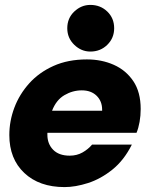

<svg xmlns="http://www.w3.org/2000/svg" viewBox="-20 -750 601 782"><path d="M243 12Q140 12 79 -45.5Q18 -103 18 -200Q18 -257 38.5 -311.5Q59 -366 99 -410.5Q139 -455 198 -481.5Q257 -508 334 -508Q394 -508 443.5 -486Q493 -464 523 -419.5Q553 -375 553 -306Q553 -279 548.5 -253.5Q544 -228 536 -209H173Q173 -207 173 -205.5Q173 -204 173 -201Q173 -164 196.5 -140Q220 -116 264 -116Q293 -116 316 -129Q339 -142 355 -161H517Q485 -97 437.5 -59Q390 -21 338.5 -4.5Q287 12 243 12ZM192 -299H396Q396 -301 396 -301.5Q396 -302 396 -303Q396 -338 373.5 -360Q351 -382 313 -382Q276 -382 242.5 -362.5Q209 -343 192 -299ZM348 -540Q311 -540 282.5 -567.5Q254 -595 254 -635Q254 -676 282.5 -703Q311 -730 348 -730Q389 -730 417 -703Q445 -676 445 -635Q445 -595 417 -567.5Q389 -540 348 -540Z"/></svg>

Font: Rethink Sans ExtraBold
Style: Italic
Weight: 800
Italic angle: -10°
Designer: The Rethink Sans project authors (Hans Thiessen). DM Sans designed by Colophon Foundry.
Foundry: Rethink Communications LLC
Version: Version 1.001